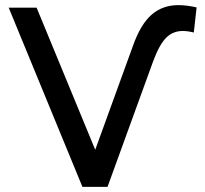

<svg xmlns="http://www.w3.org/2000/svg" viewBox="-20 -730 801 750"><path d="M400 0H302L14 -700H123L352 -145L499 -550Q529 -635 572 -672.5Q615 -710 677 -710Q709 -710 748 -701L737 -603Q713 -609 694 -609Q655 -609 628.5 -582Q602 -555 578 -490Z"/></svg>

Font: Argentum Novus
Style: Regular
Weight: 400
Designer: Julieta Ulanovsky
Foundry: Julieta Ulanovsky
Version: Version 7.20;July 27, 2021;FontCreator 13.0.0.2683 64-bit